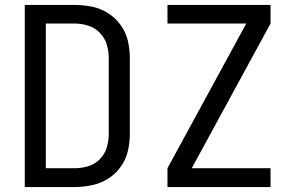

<svg xmlns="http://www.w3.org/2000/svg" viewBox="-20 -755 1192 775"><path d="M656 0H1072V-76H754L1072 -660V-735H656V-660H974L656 -76ZM80 0H282Q317 0 351.5 -7.5Q386 -15 416 -33.5Q446 -52 467 -81.5Q488 -111 496 -145Q504 -179 504 -215V-521Q504 -556 496 -590.5Q488 -625 467 -654Q446 -683 416 -702Q386 -721 351.5 -728Q317 -735 282 -735H80ZM165 -76V-660H282Q309 -660 336 -651.5Q363 -643 383 -622.5Q403 -602 411 -575Q419 -548 419 -521V-215Q419 -187 411 -160Q403 -133 383 -112.5Q363 -92 336 -84Q309 -76 282 -76Z"/></svg>

Font: Iosevka Sparkle
Style: Regular
Weight: 400
Designer: Belleve Invis
Foundry: Belleve Invis
Version: Version 4.5.0; ttfautohint (v1.8.3)